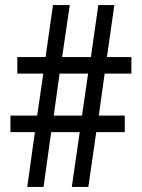

<svg xmlns="http://www.w3.org/2000/svg" viewBox="-20 -734 556 754"><path d="M391 -445H496V-510H400L429 -714H366L337 -510H224L254 -714H188L159 -510H48V-445H150L126 -280H21V-215H117L87 0H151L181 -215H293L262 0H327L358 -215H470V-280H368ZM191 -280 214 -445H326L302 -280Z"/></svg>

Font: Noto Sans Lao Looped Condensed
Style: Regular
Weight: 400
Width: 3
Designer: Mark Frömberg, Ben Mitchell
Foundry: The Fontpad Ltd
Version: Version 1.002